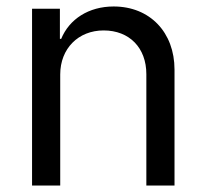

<svg xmlns="http://www.w3.org/2000/svg" viewBox="-20 -573 638 593"><path d="M166 -343C166 -423 222 -479 300 -479C380 -479 432 -425 432 -344V0H519V-358C519 -473 443 -553 331 -553C254 -553 194 -514 169 -453H165V-546H79V0H166Z"/></svg>

Font: Wafeq
Style: Regular
Weight: 400
Designer: Rasmus Andersson & Azza Alameddine
Foundry: Google & TypeTogether
Version: Version 3.000;FEAKit 1.0